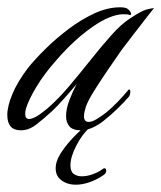

<svg xmlns="http://www.w3.org/2000/svg" viewBox="-39 -356 442 526"><path d="M18 1Q-19 1 -19 -41Q-19 -65 -5 -98.5Q9 -132 37 -169Q57 -194 86 -222.5Q115 -251 149.5 -277Q184 -303 220 -319.5Q256 -336 290 -336Q305 -336 311 -331.5Q317 -327 319 -322Q321 -318 319.5 -316Q318 -314 316 -315Q312 -317 300 -317Q264 -317 214.5 -282.5Q165 -248 117 -193Q83 -155 61 -118.5Q39 -82 32 -58Q30 -50 30 -44Q30 -30 41 -30Q48 -30 60 -36.5Q72 -43 91 -59Q121 -85 150.5 -120Q180 -155 209 -191.5Q238 -228 265.5 -259Q293 -290 318 -306Q350 -327 362.5 -330Q375 -333 383 -334Q378 -328 361 -306Q344 -284 325 -259.5Q306 -235 294 -219Q276 -193 255.5 -163Q235 -133 218.5 -106.5Q202 -80 196 -63Q191 -46 191 -38Q191 -22 204 -22Q213 -22 225.5 -29.5Q238 -37 251 -47Q268 -61 283 -76.5Q298 -92 314 -111Q318 -111 318 -105Q318 -96 314 -91Q301 -76 282.5 -58Q264 -40 246 -26Q233 -15 216 -7Q199 1 183 1Q160 1 151 -10Q142 -21 142 -38Q142 -58 151 -81.5Q160 -105 171 -126Q158 -110 138 -87.5Q118 -65 102 -50Q80 -30 60 -14.5Q40 1 18 1ZM169 150Q144 150 127.5 136.5Q111 123 114 98Q116 78 136.5 50.5Q157 23 184 -1Q187 -3 191.5 -6.5Q196 -10 199 -10Q201 -10 204 -9.5Q207 -9 207 -7Q186 12 170 43Q154 74 154 97Q154 114 163 120.5Q172 127 185 127Q200 127 216 121Q232 115 241 108Q244 105 247 105Q252 105 252 112Q252 119 244 124Q225 137 205.5 143.5Q186 150 169 150Z"/></svg>

Font: Luxurious Script
Style: Regular
Weight: 400
Designer: Robert E. Leuschke
Foundry: Robert E. Leuschke
Version: Version 1.010; ttfautohint (v1.8.3)